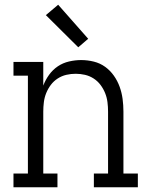

<svg xmlns="http://www.w3.org/2000/svg" viewBox="-20 -792 640 812"><path d="M37 0V-58H98V-472H37V-530H163V-430Q172 -454 187.5 -475.5Q203 -497 224.5 -511.5Q246 -526 272 -532Q298 -538 323 -538Q350 -538 376.5 -531.5Q403 -525 424.5 -509.5Q446 -494 461.5 -472Q477 -450 486 -425Q495 -400 498.5 -373.5Q502 -347 502 -320V-58H563V0H377V-58H437V-320Q437 -340 434.5 -360Q432 -380 424.5 -398.5Q417 -417 405 -433Q393 -449 376 -460Q359 -471 339.5 -475.5Q320 -480 300 -480Q280 -480 260.5 -475.5Q241 -471 224 -460Q207 -449 195 -433Q183 -417 175.5 -398.5Q168 -380 165.5 -360Q163 -340 163 -320V-58H223V0ZM311 -592 174 -728 226 -772 353 -628Z"/></svg>

Font: Iosevka Slab Light Extended
Style: Regular
Weight: 300
Width: 7
Monospace: yes
Designer: Belleve Invis
Foundry: Belleve Invis
Version: Version 11.1.0; ttfautohint (v1.8.3)